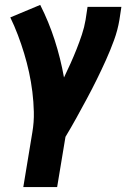

<svg xmlns="http://www.w3.org/2000/svg" viewBox="-20 -558 540 783"><path d="M75 205 112 -19Q119 -60 118 -101.5Q117 -143 112 -183.5Q107 -224 98.5 -263Q90 -302 78.5 -340Q67 -378 53 -415Q39 -452 22 -487L144 -538Q179 -469 203 -394.5Q227 -320 241 -242Q255 -271 268 -300Q281 -329 292.5 -358Q304 -387 314 -417Q324 -447 329 -477L337 -530H475L467 -477Q460 -435 445 -394Q430 -353 412 -313Q394 -273 374.5 -233.5Q355 -194 334 -155Q313 -116 291.5 -77Q270 -38 247 0L213 205Z"/></svg>

Font: Iosevka Curly Heavy Oblique
Style: Regular
Weight: 900
Italic angle: -9°
Monospace: yes
Designer: Belleve Invis
Foundry: Belleve Invis
Version: Version 11.1.0; ttfautohint (v1.8.3)